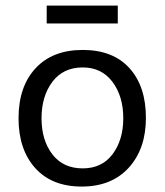

<svg xmlns="http://www.w3.org/2000/svg" viewBox="-20 -668 599 699"><path d="M47.5 0ZM47.5 -237.5Q47.5 -352.5 109.4 -419.4Q171.2 -486.2 281.2 -486.2Q391.2 -486.2 451.2 -420Q511.2 -353.8 511.2 -238.8Q511.2 -126.2 448.8 -57.5Q386.2 11.2 277.5 11.2Q168.8 11.2 108.1 -56.2Q47.5 -123.8 47.5 -237.5ZM131.2 -237.5Q131.2 -157.5 170.6 -106.2Q210 -55 281.2 -55Q351.2 -55 390 -106.9Q428.8 -158.8 428.8 -237.5Q428.8 -317.5 389.4 -370Q350 -422.5 281.2 -422.5Q210 -422.5 170.6 -370Q131.2 -317.5 131.2 -237.5ZM408.8 -582.5H150V-647.5H408.8Z"/></svg>

Font: Cambay
Style: Regular
Weight: 400
Designer: Pooja Saxena
Foundry: Pooja Saxena
Version: Version 1.181;PS 001.181;hotconv 1.0.70;makeotf.lib2.5.58329